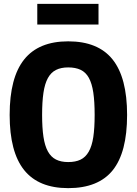

<svg xmlns="http://www.w3.org/2000/svg" viewBox="-20 -964 708 994"><path d="M173 -944H490V-837H173ZM333 10Q180 10 105 -83.5Q30 -177 30 -369Q30 -562 105 -656Q180 -750 333 -750Q488 -750 563 -656Q638 -562 638 -369Q638 -175 563.5 -82.5Q489 10 333 10ZM333 -125Q371 -125 397 -137.5Q423 -150 439.5 -179Q456 -208 463 -254.5Q470 -301 470 -369Q470 -438 463 -485Q456 -532 440 -561Q424 -590 397.5 -602.5Q371 -615 333 -615Q296 -615 270 -602Q244 -589 228 -560Q212 -531 205 -484Q198 -437 198 -369Q198 -302 205 -255.5Q212 -209 228 -180Q244 -151 270 -138Q296 -125 333 -125Z"/></svg>

Font: Encode Sans Compressed
Style: ExtraBold
Weight: 800
Designer: Pablo Impallari, Andres Torresi
Foundry: Pablo Impallari, Andres Torresi
Version: Version 1.000; ttfautohint (v1.00) -l 8 -r 50 -G 200 -x 14 -